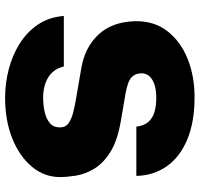

<svg xmlns="http://www.w3.org/2000/svg" viewBox="-35 -737 782 752"><g transform="rotate(90 356.0 -361.0)"><path d="M363 10Q307 10 252.2 -4Q197.5 -18 151.8 -46.5Q106 -75 76.5 -118.2Q47 -161.5 42.5 -220H240.5Q246 -194.5 262 -176.5Q278 -158.5 303.5 -148.8Q329 -139 362 -139Q392 -139 418.8 -145Q445.5 -151 462.2 -165.2Q479 -179.5 479 -205Q479 -227 461.8 -239Q444.5 -251 417.2 -257.5Q390 -264 360 -269L249.5 -288Q166.5 -301.5 115.8 -355.2Q65 -409 63 -501Q62 -574 102.2 -625.8Q142.5 -677.5 210.2 -704.8Q278 -732 360 -732Q459 -732 527.5 -703Q596 -674 631.8 -622.5Q667.5 -571 669 -504H476Q473 -532 459 -549.2Q445 -566.5 421.2 -574.2Q397.5 -582 364 -582Q336 -582 317.2 -576.8Q298.5 -571.5 287.5 -563.2Q276.5 -555 271.8 -545Q267 -535 267 -525Q267 -500.5 282.5 -485.5Q298 -470.5 344.5 -462L455.5 -443Q533 -429.5 577 -401.2Q621 -373 641.8 -337.5Q662.5 -302 668 -267Q673.5 -232 673.5 -205Q673.5 -143.5 632.8 -94.8Q592 -46 522 -18Q452 10 363 10Z"/></g></svg>

Font: Public Sans Black
Style: Regular
Weight: 900
Designer: The Public Sans Project Authors: Dan O. Williams and USWDS (Libre Franklin designed by Pablo Impallari and Rodrigo Fuenz
Version: Version 1.007